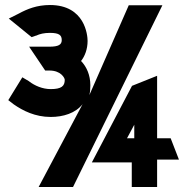

<svg xmlns="http://www.w3.org/2000/svg" viewBox="-20 -745 749 765"><path d="M13 -346 35 -329C71 -304 120 -279 182 -279C232 -279 281 -294 309 -330L134 0H271L627 -724H493L336 -366C339 -378 340 -391 340 -405C340 -446 325 -479 303 -502C318 -521 329 -549 329 -582C329 -604 319 -725 179 -725C127 -725 88 -709 55 -691L15 -671L106 -597L123 -603H124C139 -610 156 -614 179 -614C217 -614 226 -604 226 -585C226 -567 213 -559 177 -559H96L160 -464H177C223 -464 238 -434 238 -427C238 -402 225 -390 182 -390C149 -390 118 -404 97 -420L96 -421L69 -437ZM346 -98H505V0H606V-109H693L660 -194H606V-443L506 -403ZM486 -194 515 -248V-194Z"/></svg>

Font: Charger Sport
Style: UltNrw
Weight: 1000
Designer: Jasper
Foundry: Cannot Into Space Fonts
Version: Version 1.1